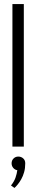

<svg xmlns="http://www.w3.org/2000/svg" viewBox="-20 -720 180 943"><path d="M34 191 51 203Q58 197 67 186Q76 175 84.5 160Q93 145 98.5 125.5Q104 106 104 82Q104 67 94 58Q84 49 70 49Q56 49 46.5 58.5Q37 68 37 82Q37 95 45 104.5Q53 114 65 116Q63 132 56.5 151.5Q50 171 34 191ZM41 0H97V-700H41Z"/></svg>

Font: Advent Pro
Style: Regular
Weight: 400
Designer: VivaRado, Andreas Kalpakidis
Foundry: VivaRado, Andreas Kalpakidis
Version: Version 3.000